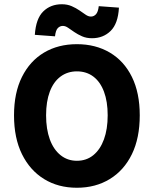

<svg xmlns="http://www.w3.org/2000/svg" viewBox="-20 -872 724 904"><path d="M342 12Q254 12 187.5 -29Q121 -70 83.5 -146Q46 -222 46 -329Q46 -435 83.5 -510Q121 -585 187.5 -624.5Q254 -664 342 -664Q430 -664 497 -624.5Q564 -585 601 -510Q638 -435 638 -329Q638 -222 601 -146Q564 -70 497 -29Q430 12 342 12ZM342 -115Q387 -115 419.5 -141.5Q452 -168 469.5 -216Q487 -264 487 -329Q487 -394 469.5 -440.5Q452 -487 419.5 -511.5Q387 -536 342 -536Q298 -536 265 -511.5Q232 -487 214.5 -440.5Q197 -394 197 -329Q197 -264 214.5 -216Q232 -168 265 -141.5Q298 -115 342 -115ZM413 -692Q387 -692 366.5 -701Q346 -710 330 -721Q314 -732 301 -741Q288 -750 276 -750Q262 -750 252 -739.5Q242 -729 239 -701L144 -708Q149 -784 183.5 -818Q218 -852 271 -852Q297 -852 317.5 -843Q338 -834 354 -823Q370 -812 383 -803Q396 -794 408 -794Q422 -794 432 -805Q442 -816 445 -843L540 -836Q536 -761 501 -726.5Q466 -692 413 -692Z"/></svg>

Font: Source Sans 3 ExtraLight
Style: Bold
Weight: 700
Version: Version 3.052;hotconv 1.1.0;makeotfexe 2.6.0